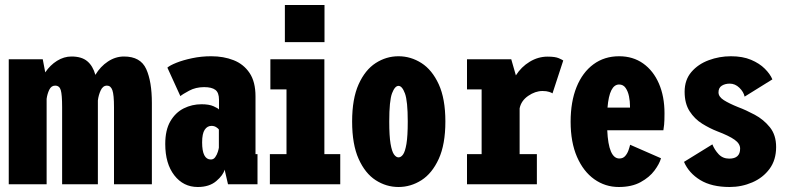

<svg xmlns="http://www.w3.org/2000/svg" viewBox="-20 -737 3165 768"><path d="M15 0V-500H151L161 -447.5Q180.5 -476.5 208.2 -493.8Q236 -511 266 -511Q306.5 -511 329 -492.2Q351.5 -473.5 361.5 -437.5Q381.5 -471 411.8 -491Q442 -511 476 -511Q542 -511 564.8 -461Q587.5 -411 587.5 -325V0H436V-308Q436 -358 429.5 -376.2Q423 -394.5 408 -394.5Q391.5 -394.5 382.8 -375.5Q374 -356.5 371.5 -335V0H228.5V-308Q228.5 -358 223.2 -376.2Q218 -394.5 200.5 -394.5Q185 -394.5 177 -377.8Q169 -361 166.5 -341.5V0Z M771 11Q713.5 11 677.2 -35.8Q641 -82.5 641 -161Q641 -217 661.5 -252Q682 -287 715 -303.5Q748 -320 786 -320Q816.5 -320 834.2 -312Q852 -304 856 -299V-338Q856 -366.5 841.5 -377.5Q827 -388.5 796.5 -388.5Q763 -388.5 736.5 -374.2Q710 -360 701.5 -352.5L649.5 -466.5Q659.5 -475.5 685.8 -486Q712 -496.5 748.5 -504.2Q785 -512 825 -512Q874.5 -512 914.5 -496.2Q954.5 -480.5 978.2 -445.2Q1002 -410 1002 -351.5V-120.5H1010V0H892L878.5 -58.5Q873 -36.5 845.2 -12.8Q817.5 11 771 11ZM823.5 -99Q834.5 -99 841.2 -108.8Q848 -118.5 851.5 -130Q855 -141.5 855.5 -146.5V-219Q853 -223 845 -228.2Q837 -233.5 826 -233.5Q809 -233.5 798.8 -218Q788.5 -202.5 788.5 -167.5Q788.5 -99 823.5 -99Z M1119.5 -717H1278V-568.5H1119.5ZM1059.5 0V-120.5H1126V-379.5H1061.5V-500H1277.5V-120.5H1341V0Z M1574 11Q1525 11 1482.8 -16.2Q1440.5 -43.5 1414.5 -101.5Q1388.5 -159.5 1388.5 -251Q1388.5 -342 1414.5 -399.8Q1440.5 -457.5 1482.8 -484.8Q1525 -512 1574 -512Q1623 -512 1665.8 -484.8Q1708.5 -457.5 1735 -399.8Q1761.5 -342 1761.5 -251Q1761.5 -159.5 1735 -101.5Q1708.5 -43.5 1665.8 -16.2Q1623 11 1574 11ZM1574 -107.5Q1584 -107.5 1592.2 -119Q1600.5 -130.5 1605.8 -161.5Q1611 -192.5 1611 -251Q1611 -333 1599.8 -363.2Q1588.5 -393.5 1574 -393.5Q1559.5 -393.5 1548.2 -364Q1537 -334.5 1537 -251Q1537 -193 1542.2 -162Q1547.5 -131 1556 -119.2Q1564.5 -107.5 1574 -107.5Z M1848 0V-120.5H1906.5V-379.5H1848V-500H2025L2043.5 -435.5Q2065 -469.5 2098.8 -490Q2132.5 -510.5 2170.5 -510.5Q2201 -510.5 2215.5 -504Q2230 -497.5 2233 -495L2190 -363.5Q2187 -366 2176.5 -369.5Q2166 -373 2150 -373Q2121 -373 2092.8 -353.5Q2064.5 -334 2058.5 -303.5V-120.5H2127.5V0Z M2455 11Q2401 11 2357.2 -20Q2313.5 -51 2288 -109.5Q2262.5 -168 2262.5 -250Q2262.5 -330 2286.2 -388.8Q2310 -447.5 2353.8 -479.8Q2397.5 -512 2456.5 -512Q2512 -512 2552.8 -483Q2593.5 -454 2615.8 -402.5Q2638 -351 2638 -284Q2638 -254 2636.5 -238.5Q2635 -223 2633.5 -216H2409Q2414 -103 2457.5 -103Q2472 -103 2480.8 -113Q2489.5 -123 2494 -136Q2498.5 -149 2500.5 -158L2624 -104Q2618 -82 2598 -55Q2578 -28 2542.5 -8.5Q2507 11 2455 11ZM2456.5 -399Q2417.5 -399 2410 -306.5H2500V-312.5Q2500 -331.5 2496 -351.5Q2492 -371.5 2482.5 -385.2Q2473 -399 2456.5 -399Z M2898.5 11Q2826.5 11 2781 -16.8Q2735.5 -44.5 2716 -89.5L2829.5 -159.5Q2838 -138 2854.5 -120.2Q2871 -102.5 2897 -102.5Q2940.5 -102.5 2940.5 -142.5Q2940.5 -162.5 2918.2 -178.2Q2896 -194 2848.5 -212Q2819 -223.5 2788.8 -242.2Q2758.5 -261 2738.5 -292Q2718.5 -323 2718.5 -370Q2718.5 -417.5 2745.5 -449Q2772.5 -480.5 2815 -496.2Q2857.5 -512 2903.5 -512Q2950.5 -512 2984.2 -497.8Q3018 -483.5 3039.2 -462.2Q3060.5 -441 3069.5 -419.5L2958.5 -350.5Q2954.5 -369.5 2937.5 -386Q2920.5 -402.5 2899 -402.5Q2880.5 -402.5 2867.2 -394.2Q2854 -386 2854 -367.5Q2854 -350 2875.2 -336.5Q2896.5 -323 2932.5 -308.5Q2963.5 -297 2999 -278Q3034.5 -259 3059.5 -228Q3084.5 -197 3084.5 -149Q3084.5 -97 3058.2 -61.5Q3032 -26 2989.2 -7.5Q2946.5 11 2898.5 11Z"/></svg>

Font: Trispace Condensed
Style: Bold
Weight: 700
Width: 3
Designer: Tyler Finck
Foundry: Etcetera Type Company
Version: Version 1.210; ttfautohint (v1.8.3)